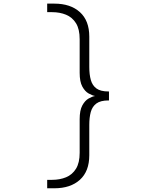

<svg xmlns="http://www.w3.org/2000/svg" viewBox="-20 -829 912 1058"><path d="M279.5 208.5H240V162H267Q309.5 162 344 147.8Q378.5 133.5 398.8 100.8Q419 68 419 13V-172.5Q419 -221 433.5 -247.8Q448 -274.5 468 -286Q488 -297.5 504 -300Q488 -303 468 -314.2Q448 -325.5 433.5 -352.2Q419 -379 419 -427.5V-613Q419 -668.5 398.8 -701Q378.5 -733.5 344 -747.8Q309.5 -762 267 -762H240V-809H279.5Q368.5 -809 420.2 -762.2Q472 -715.5 472 -627V-459.5Q472 -418.5 480.5 -388.2Q489 -358 511.5 -341.5Q534 -325 577.5 -325H580.5V-275.5H577.5Q534 -275.5 511.2 -258.8Q488.5 -242 480.2 -211.8Q472 -181.5 472 -140.5V26.5Q472 115 420.2 161.8Q368.5 208.5 279.5 208.5Z"/></svg>

Font: Trispace SemiExpanded ExtraLight
Style: Regular
Weight: 200
Width: 6
Designer: Tyler Finck
Foundry: Etcetera Type Company
Version: Version 1.210; ttfautohint (v1.8.3)